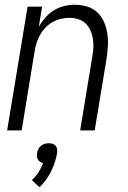

<svg xmlns="http://www.w3.org/2000/svg" viewBox="-20 -548 540 807"><path d="M10 0 96 -520H157L143 -435Q154 -455 170 -473.5Q186 -492 206.5 -504.5Q227 -517 249.5 -522.5Q272 -528 294 -528Q321 -528 346 -520.5Q371 -513 389 -496Q407 -479 417 -456Q427 -433 431 -407.5Q435 -382 433.5 -355.5Q432 -329 428 -302L378 0H317L368 -311Q372 -331 372.5 -350Q373 -369 370 -387Q367 -405 359.5 -421.5Q352 -438 339 -450Q326 -462 308.5 -467.5Q291 -473 271 -473Q254 -473 236.5 -469Q219 -465 202.5 -456Q186 -447 172.5 -433.5Q159 -420 149.5 -403.5Q140 -387 134.5 -370Q129 -353 126 -335L71 0ZM146 239 114 209Q130 194 142 175.5Q154 157 161 137Q154 136 148.5 132Q143 128 139.5 122.5Q136 117 135.5 110Q135 103 136 96Q137 87 141 79Q145 71 152 65Q159 59 168 56.5Q177 54 185 54Q193 54 201 56.5Q209 59 214 65Q219 71 220 79Q221 87 220 96Q213 135 194.5 172.5Q176 210 146 239Z"/></svg>

Font: Iosevka Term Curly Light
Style: Italic
Weight: 300
Italic angle: -9°
Designer: Belleve Invis
Foundry: Belleve Invis
Version: Version 32.3.0